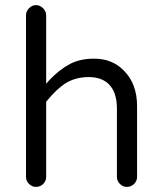

<svg xmlns="http://www.w3.org/2000/svg" viewBox="-20 -733 635 753"><path d="M161.1 -39.1V-334Q200.2 -382.8 238.3 -407.2Q277.3 -430.7 328.1 -430.7Q378.9 -430.7 407.2 -402.3Q438.5 -371.1 438.5 -306.6V-39.1Q438.5 -23.4 450.2 -11.7Q461.9 0 477.5 0Q494.1 0 505.9 -11.7Q517.6 -23.4 517.6 -39.1V-316.4Q517.6 -405.3 464.8 -457Q419.9 -502.9 349.6 -502.9Q348.6 -502.9 347.7 -502.9Q294.9 -502.9 254.9 -482.4Q210.9 -459 171.9 -417L161.1 -404.3V-672.9Q161.1 -688.5 148.9 -700.7Q136.7 -712.9 121.1 -712.9Q105.5 -712.9 93.8 -700.7Q82 -688.5 82 -672.9V-39.1Q82 -23.4 93.8 -11.7Q105.5 0 121.1 0Q137.7 0 149.4 -11.7Q161.1 -23.4 161.1 -39.1Z"/></svg>

Font: FakePearl
Style: Light
Weight: 350
Version: Version 1.2